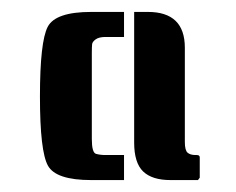

<svg xmlns="http://www.w3.org/2000/svg" viewBox="-20 -746 395 322"><path d="M188 -684H157Q146 -684 140.5 -680Q135 -676 134.5 -672Q134 -668 134 -657V-513Q134 -490 141 -488Q148 -486 157 -486H188V-444H133Q74 -444 60.5 -468Q47 -492 47 -584Q47 -676 60 -701Q73 -726 133 -726H188ZM205 -726H228Q290 -726 290 -666V-508Q290 -494 294.5 -490Q299 -486 308 -486H310Q315 -486 315 -482V-448L312 -444H266Q235 -444 220 -458.5Q205 -473 205 -507Z"/></svg>

Font: Keania One
Style: Regular
Weight: 400
Designer: Julia Petretta
Foundry: Julia Petretta
Version: Version 1.003